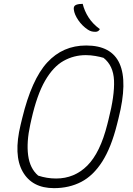

<svg xmlns="http://www.w3.org/2000/svg" viewBox="-20 -956 690 996"><path d="M427 -720Q690 -720 595 -343L587 -311Q557 -191 510.5 -118Q464 -45 401.5 -12.5Q339 20 260 20Q146 20 97.5 -66Q49 -152 87 -309L95 -342Q144 -544 225 -632Q306 -720 427 -720ZM137 -310Q117 -219 126 -150.5Q135 -82 178 -45Q223 -30 271 -30Q366 -30 433 -97Q500 -164 537 -312L543 -336Q575 -461 571.5 -538.5Q568 -616 517 -656Q501 -661 475.5 -665.5Q450 -670 425 -670Q363 -670 309.5 -640Q256 -610 214 -537.5Q172 -465 143 -337ZM409 -936Q418 -899 439.5 -865.5Q461 -832 498 -805Q491 -791 475 -791Q465 -791 456 -793Q447 -795 436 -802Q406 -822 386 -851.5Q366 -881 363 -906Q360 -925 375 -931Q383 -934 391.5 -935Q400 -936 409 -936Z"/></svg>

Font: Recursive Sn Csl St Lt
Style: Italic
Weight: 300
Italic angle: -15°
Version: Version 1.079;hotconv 1.0.112;makeotfexe 2.5.65598; ttfautoh